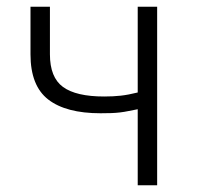

<svg xmlns="http://www.w3.org/2000/svg" viewBox="-20 -553 588 573"><path d="M391 -227Q375 -224 363 -221.5Q351 -219 338.5 -217.5Q326 -216 312.5 -215.5Q299 -215 280 -215Q177 -215 124 -256Q71 -297 71 -391V-533H129V-391Q129 -322 168 -293.5Q207 -265 291 -265Q318 -265 340.5 -267.5Q363 -270 391 -277V-533H449V0H391Z"/></svg>

Font: SpoqaHanSansJP-Light
Style: Regular
Weight: 300
Designer: [Source Han Sans]
Ryoko NISHIZUKA  (kana & ideographs); Paul D. Hunt (Latin, Greek & Cyrillic); Wenlong ZHANG  (bopomofo
Foundry: Spoqa (http://bi.spoqa.com)
Version: Version 1.002.20150607